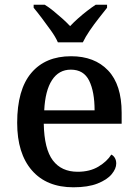

<svg xmlns="http://www.w3.org/2000/svg" viewBox="-20 -786 585 816"><path d="M292 10Q178 10 115.5 -62Q53 -134 53 -264Q53 -405 113 -476Q173 -547 282 -547Q382 -547 439.5 -486.5Q497 -426 497 -307V-260H166Q168 -153 204.5 -104.5Q241 -56 310 -56Q362 -56 398.5 -78Q435 -100 453 -129Q462 -125 468 -115Q474 -105 474 -91Q474 -69 454.5 -45.5Q435 -22 394.5 -6Q354 10 292 10ZM382 -317Q382 -396 359 -443Q336 -490 281 -490Q230 -490 201 -445.5Q172 -401 168 -317ZM226 -606Q216 -629 197 -655.5Q178 -682 158.5 -708Q139 -734 123 -753V-766H170Q188 -755 207 -739.5Q226 -724 244.5 -707.5Q263 -691 278 -675Q293 -691 311.5 -707.5Q330 -724 350 -739.5Q370 -755 387 -766H435V-753Q420 -734 399.5 -708Q379 -682 361 -655.5Q343 -629 332 -606Z"/></svg>

Font: Noto Serif Armenian Medium
Style: Regular
Weight: 500
Version: Version 2.007